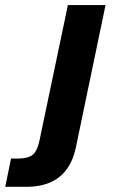

<svg xmlns="http://www.w3.org/2000/svg" viewBox="-143 -556 436 743"><path d="M-122.7 167 -100.4 57.6H-74.6Q-36.9 57.6 -18.1 44.3Q0.6 31 9.9 -12.7L119.7 -536.3H265.4L150.6 14.7Q139.7 66.1 114.4 100Q89.1 133.9 50.2 150.4Q11.3 167 -40 167Z"/></svg>

Font: Mona Sans ExtraLight
Style: Italic
Weight: 200
Italic angle: -11.6951°
Designer: Deni Anggara
Foundry: GitHub
Version: Version 2.000